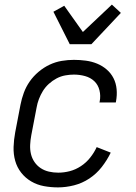

<svg xmlns="http://www.w3.org/2000/svg" viewBox="-20 -802 590 834"><path d="M232 12Q201 12 171 6.5Q141 1 115.5 -14Q90 -29 72 -52Q54 -75 46 -103.5Q38 -132 39 -163.5Q40 -195 46 -227L69 -347Q74 -373 83.5 -399Q93 -425 109 -448Q125 -471 147.5 -490Q170 -509 195.5 -521Q221 -533 248 -537.5Q275 -542 301 -542Q327 -542 353 -538.5Q379 -535 402 -525.5Q425 -516 443.5 -500Q462 -484 473 -462.5Q484 -441 486.5 -415Q489 -389 484 -362L483 -357H412L413 -361Q418 -386 412 -410Q406 -434 389.5 -449.5Q373 -465 349.5 -471.5Q326 -478 301 -478Q283 -478 263.5 -474.5Q244 -471 226 -461.5Q208 -452 192.5 -438Q177 -424 166.5 -407Q156 -390 149 -371.5Q142 -353 139 -335L116 -215Q112 -194 111 -173Q110 -152 114.5 -133Q119 -114 130 -98Q141 -82 157 -71.5Q173 -61 192.5 -56.5Q212 -52 233 -52Q258 -52 283 -58.5Q308 -65 331 -80Q354 -95 371.5 -117Q389 -139 400 -163L461 -139Q445 -106 422 -76.5Q399 -47 368 -26.5Q337 -6 301.5 3Q266 12 232 12ZM283 -610 212 -751 259 -777 340 -663 466 -782 505 -746 377 -610Z"/></svg>

Font: Lode
Style: Italic
Weight: 400
Italic angle: -11°
Monospace: yes
Designer: Belleve Invis
Foundry: Belleve Invis
Version: Version 29.2.0; ttfautohint (v1.8.3)